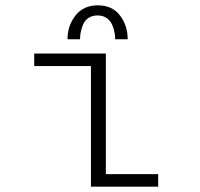

<svg xmlns="http://www.w3.org/2000/svg" viewBox="-20 -701 750 721"><path d="M233.5 -553.5Q233.5 -604.5 263.5 -642.8Q293.5 -681 347.5 -681Q401.5 -681 430.5 -643Q459.5 -605 459.5 -553.5H412.5Q412.5 -566.5 410 -579.8Q407.5 -593 401 -608.2Q394.5 -623.5 380.5 -633.2Q366.5 -643 346.5 -643Q326 -643 312 -633.5Q298 -624 291.8 -608.5Q285.5 -593 283 -579.8Q280.5 -566.5 280.5 -553.5ZM377.5 -47H574V0H321.5V-453H108.5V-500H377.5Z"/></svg>

Font: League Mono UltraLight
Style: Regular
Weight: 200
Width: 6
Designer: Tyler Finck
Foundry: The League of Moveable Type / Tyler Finck
Version: Version 2.210